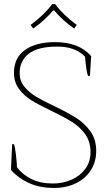

<svg xmlns="http://www.w3.org/2000/svg" viewBox="-20 -918 530 948"><path d="M131 -795Q197 -843 238 -898H252Q293 -843 359 -795L346 -777Q288 -818 248 -866H242Q202 -818 144 -777ZM34 -79 40 -206H49Q54 -194 58.5 -155.5Q63 -117 64 -92Q92 -55 136 -33.5Q180 -12 242 -12Q290 -12 332.5 -30.5Q375 -49 401 -84Q427 -119 427 -167Q427 -219 400.5 -255.5Q374 -292 335.5 -316Q297 -340 233 -371Q172 -400 135.5 -422.5Q99 -445 74 -478.5Q49 -512 49 -558Q49 -633 103.5 -671.5Q158 -710 252 -710Q370 -710 430 -641L424 -543H415Q406 -561 400 -638Q352 -688 263 -688Q168 -688 122.5 -653Q77 -618 77 -558Q77 -519 100 -490.5Q123 -462 156 -442Q189 -422 248 -394Q315 -362 356 -336Q397 -310 426 -270Q455 -230 455 -173Q455 -119 428.5 -77.5Q402 -36 354.5 -13Q307 10 247 10Q175 10 121.5 -15Q68 -40 34 -79Z"/></svg>

Font: Trirong Thin
Style: Regular
Weight: 250
Designer: Katatrad Team
Foundry: CadsonDemak
Version: Version 1.001